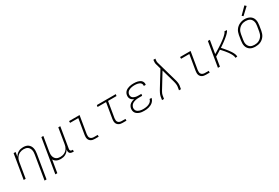

<svg xmlns="http://www.w3.org/2000/svg" viewBox="92 -2077 5216 3595"><g transform="rotate(-30 2700.0 -280.0)"><path d="M372 205 457 -311Q461 -334 461.5 -357.5Q462 -381 457 -403Q452 -425 441 -444Q430 -463 412 -476Q394 -489 371.5 -494.5Q349 -500 326 -500Q303 -500 281 -495.5Q259 -491 238 -481Q217 -471 199 -455Q181 -439 168 -419Q155 -399 148 -377Q141 -355 137 -333L82 0H39L127 -530H170L154 -435Q168 -459 187.5 -479.5Q207 -500 231.5 -513.5Q256 -527 282.5 -532.5Q309 -538 335 -538Q364 -538 392 -531.5Q420 -525 442 -509Q464 -493 478.5 -469.5Q493 -446 499 -419Q505 -392 504.5 -362.5Q504 -333 499 -304L415 205Z M605 205 727 -530H770L718 -219Q714 -196 713.5 -172.5Q713 -149 718 -127Q723 -105 734.5 -86Q746 -67 763.5 -54Q781 -41 803.5 -35.5Q826 -30 849 -30Q872 -30 894.5 -34.5Q917 -39 938 -49Q959 -59 977 -75Q995 -91 1007.5 -111Q1020 -131 1027.5 -153Q1035 -175 1038 -197L1093 -530H1136L1062 -81Q1060 -71 1061.5 -61Q1063 -51 1069 -43.5Q1075 -36 1084.5 -33Q1094 -30 1104 -30H1119V8H1098Q1080 8 1062.5 3Q1045 -2 1033.5 -14.5Q1022 -27 1019 -45Q1016 -63 1019 -81L1021 -95Q1008 -71 988 -50.5Q968 -30 944 -16.5Q920 -3 893 2.5Q866 8 840 8Q818 8 795.5 4Q773 0 753.5 -9.5Q734 -19 718.5 -33.5Q703 -48 693 -67L648 205Z M1580 0Q1559 0 1538.5 -3.5Q1518 -7 1500.5 -16.5Q1483 -26 1470 -41Q1457 -56 1451 -75.5Q1445 -95 1445 -116Q1445 -137 1448 -158L1504 -492H1326V-530H1553L1490 -152Q1487 -129 1489 -107Q1491 -85 1504 -68.5Q1517 -52 1537.5 -45Q1558 -38 1580 -38H1661V0Z M2180 0Q2159 0 2138.5 -3.5Q2118 -7 2100.5 -16.5Q2083 -26 2070 -41Q2057 -56 2051 -75.5Q2045 -95 2045 -116Q2045 -137 2048 -158L2104 -492H1920L1927 -530H2336L2330 -492H2147L2090 -152Q2087 -129 2089 -107Q2091 -85 2104 -68.5Q2117 -52 2137.5 -45Q2158 -38 2180 -38H2261V0Z M2647 8Q2621 8 2595.5 5.5Q2570 3 2546.5 -5Q2523 -13 2502 -26Q2481 -39 2467 -58.5Q2453 -78 2448.5 -103Q2444 -128 2448 -154Q2452 -177 2464 -199.5Q2476 -222 2496 -237.5Q2516 -253 2539 -262.5Q2562 -272 2585 -278Q2566 -285 2549 -297Q2532 -309 2520.5 -327Q2509 -345 2506 -366.5Q2503 -388 2507 -410Q2510 -432 2521.5 -453Q2533 -474 2551 -489Q2569 -504 2590.5 -513.5Q2612 -523 2634.5 -528.5Q2657 -534 2679 -536Q2701 -538 2723 -538Q2746 -538 2768.5 -536Q2791 -534 2812 -528.5Q2833 -523 2852.5 -513.5Q2872 -504 2886 -488.5Q2900 -473 2907 -451.5Q2914 -430 2910 -408Q2910 -406 2909.5 -404Q2909 -402 2909 -400H2866Q2867 -402 2867 -403Q2867 -404 2868 -406Q2870 -423 2864.5 -438.5Q2859 -454 2847.5 -465Q2836 -476 2821 -482.5Q2806 -489 2790 -493Q2774 -497 2757 -498.5Q2740 -500 2723 -500Q2706 -500 2688.5 -498.5Q2671 -497 2653.5 -493Q2636 -489 2618.5 -482.5Q2601 -476 2586 -465Q2571 -454 2561.5 -437.5Q2552 -421 2549 -404Q2546 -386 2549.5 -368.5Q2553 -351 2563.5 -338Q2574 -325 2589.5 -316.5Q2605 -308 2621.5 -303Q2638 -298 2656 -296.5Q2674 -295 2693 -295H2754L2748 -256H2686Q2667 -256 2647.5 -255Q2628 -254 2608 -249.5Q2588 -245 2568.5 -237.5Q2549 -230 2532 -217.5Q2515 -205 2504.5 -186.5Q2494 -168 2490 -149Q2487 -130 2491.5 -110.5Q2496 -91 2507.5 -77Q2519 -63 2535.5 -54Q2552 -45 2570 -39.5Q2588 -34 2607.5 -32Q2627 -30 2647 -30Q2666 -30 2685 -32Q2704 -34 2723 -38Q2742 -42 2760.5 -49.5Q2779 -57 2795.5 -69.5Q2812 -82 2823.5 -99Q2835 -116 2838 -135H2881Q2876 -110 2863.5 -88Q2851 -66 2831.5 -49Q2812 -32 2789 -21Q2766 -10 2742.5 -3.5Q2719 3 2695 5.5Q2671 8 2647 8Z M3030 0 3042 -74Q3045 -92 3052 -109.5Q3059 -127 3067.5 -144Q3076 -161 3085.5 -177.5Q3095 -194 3105 -210L3300 -527L3268 -639Q3262 -659 3262.5 -682Q3263 -705 3266 -728L3268 -735H3311L3309 -728Q3306 -708 3305 -687.5Q3304 -667 3309 -649L3434 -210Q3439 -194 3443 -177.5Q3447 -161 3449.5 -144Q3452 -127 3453.5 -109Q3455 -91 3452 -74L3439 0H3397L3409 -74Q3411 -88 3410.5 -103Q3410 -118 3408 -132Q3406 -146 3403 -160Q3400 -174 3396 -188V-189Q3395 -192 3394.5 -194.5Q3394 -197 3393 -200L3315 -475L3141 -190Q3132 -176 3123.5 -162Q3115 -148 3107.5 -133.5Q3100 -119 3093.5 -104Q3087 -89 3085 -74L3073 0Z M3980 0Q3959 0 3938.5 -3.5Q3918 -7 3900.5 -16.5Q3883 -26 3870 -41Q3857 -56 3851 -75.5Q3845 -95 3845 -116Q3845 -137 3848 -158L3904 -492H3726V-530H3953L3890 -152Q3887 -129 3889 -107Q3891 -85 3904 -68.5Q3917 -52 3937.5 -45Q3958 -38 3980 -38H4061V0Z M4239 0 4327 -530H4370L4323 -249Q4337 -257 4351.5 -265Q4366 -273 4380 -282Q4394 -291 4408 -299.5Q4422 -308 4436 -317Q4450 -326 4464 -335Q4478 -344 4491.5 -353Q4505 -362 4518.5 -371.5Q4532 -381 4545.5 -391Q4559 -401 4572.5 -411Q4586 -421 4598.5 -431.5Q4611 -442 4623.5 -453Q4636 -464 4647.5 -476Q4659 -488 4670 -501Q4681 -514 4683 -530H4736Q4734 -513 4722.5 -498.5Q4711 -484 4699 -471Q4687 -458 4673.5 -446Q4660 -434 4646.5 -422.5Q4633 -411 4619 -400Q4605 -389 4590.5 -378Q4576 -367 4561.5 -356.5Q4547 -346 4532.5 -336Q4518 -326 4503.5 -316Q4489 -306 4474 -296Q4484 -285 4493.5 -274.5Q4503 -264 4513 -252.5Q4523 -241 4532 -230Q4541 -219 4550.5 -207.5Q4560 -196 4569 -184.5Q4578 -173 4586.5 -161Q4595 -149 4603.5 -137Q4612 -125 4619.5 -112.5Q4627 -100 4634 -87Q4641 -74 4646.5 -60Q4652 -46 4655.5 -31Q4659 -16 4657 0H4614Q4617 -18 4611.5 -34.5Q4606 -51 4599 -66Q4592 -81 4583.5 -95Q4575 -109 4566 -123Q4557 -137 4547 -150Q4537 -163 4527 -176Q4517 -189 4506.5 -201.5Q4496 -214 4485 -226Q4474 -238 4463 -250.5Q4452 -263 4440 -275Q4409 -255 4378 -236Q4347 -217 4315 -199L4282 0Z M5048 8Q5018 8 4989 2Q4960 -4 4936 -19Q4912 -34 4895 -57Q4878 -80 4870.5 -107.5Q4863 -135 4863 -165.5Q4863 -196 4868 -226L4886 -336Q4891 -363 4900.5 -390.5Q4910 -418 4926.5 -442Q4943 -466 4966.5 -485.5Q4990 -505 5016.5 -517Q5043 -529 5070.5 -535Q5098 -541 5127 -541Q5156 -541 5185 -533.5Q5214 -526 5238.5 -511.5Q5263 -497 5280 -474Q5297 -451 5304.5 -423Q5312 -395 5312 -365Q5312 -335 5307 -304L5289 -194Q5284 -167 5274.5 -139.5Q5265 -112 5248.5 -88Q5232 -64 5209 -44.5Q5186 -25 5159 -13Q5132 -1 5104 3.5Q5076 8 5048 8ZM5049 -30Q5049 -30 5049 -30Q5049 -30 5049 -30Q5073 -30 5096 -34Q5119 -38 5141 -48.5Q5163 -59 5182 -75.5Q5201 -92 5214.5 -112.5Q5228 -133 5235.5 -155.5Q5243 -178 5247 -201L5265 -311Q5269 -335 5269.5 -359Q5270 -383 5264 -405.5Q5258 -428 5245.5 -447Q5233 -466 5213.5 -478Q5194 -490 5171 -495Q5148 -500 5123 -500Q5100 -500 5077.5 -495.5Q5055 -491 5033 -480.5Q5011 -470 4992.5 -453.5Q4974 -437 4960.5 -417Q4947 -397 4939.5 -374.5Q4932 -352 4928 -329L4910 -219Q4906 -195 4905.5 -171Q4905 -147 4911 -125Q4917 -103 4929.5 -84Q4942 -65 4960.5 -52.5Q4979 -40 5002 -35Q5025 -30 5049 -30ZM5137 -598 5110 -622 5252 -765 5284 -735Z"/></g></svg>

Font: Iosevka Curly XLtExObl
Style: Regular
Weight: 200
Width: 7
Italic angle: -9°
Monospace: yes
Designer: Belleve Invis
Foundry: Belleve Invis
Version: Version 11.0.1; ttfautohint (v1.8.3)